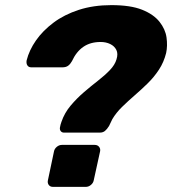

<svg xmlns="http://www.w3.org/2000/svg" viewBox="-20 -730 672 750"><path d="M230 -212Q222 -212 217.5 -217.5Q213 -223 214 -231Q215 -237 216.5 -243Q218 -249 220 -254Q232 -289 256 -317.5Q280 -346 308 -370Q336 -394 363 -415Q390 -436 409.5 -456.5Q429 -477 435 -498Q442 -520 434.5 -535Q427 -550 410.5 -558Q394 -566 373 -566Q333 -566 305.5 -547Q278 -528 261 -491Q255 -480 246.5 -473.5Q238 -467 224 -467H102Q92 -467 87 -474.5Q82 -482 84 -494Q94 -534 120.5 -572Q147 -610 189 -641.5Q231 -673 288 -691.5Q345 -710 415 -710Q490 -710 535 -692Q580 -674 603 -645Q626 -616 630.5 -583.5Q635 -551 629 -523Q620 -487 601 -458Q582 -429 557 -404.5Q532 -380 506 -357.5Q480 -335 457 -312.5Q434 -290 419 -265Q416 -258 412.5 -251.5Q409 -245 406 -238Q398 -225 390 -218.5Q382 -212 370 -212ZM187 0Q176 0 170.5 -7.5Q165 -15 167 -25L191 -139Q193 -149 202 -156.5Q211 -164 222 -164H350Q361 -164 367 -156.5Q373 -149 371 -139L346 -25Q344 -15 335 -7.5Q326 0 315 0Z"/></svg>

Font: Rubik Light
Style: Bold Italic
Weight: 700
Italic angle: -12°
Version: Version 2.104